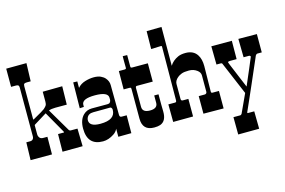

<svg xmlns="http://www.w3.org/2000/svg" viewBox="-117 -1020 2258 1519"><g transform="rotate(-15 1012.5 -260.5)"><path d="M190.9 -750 186 -602.1H154.8Q142.1 -602.1 134.5 -598.4Q127 -594.7 127 -579.1V-310.1Q127 -307.6 127.4 -305.7Q127.9 -303.7 131.8 -305.2Q220.2 -354.5 229 -363Q237.8 -371.6 242.4 -376Q247.1 -380.4 250 -385.7Q256.8 -396 256.8 -416V-498L417 -500L414.1 -350.1H320.8Q287.1 -350.1 266.1 -341.8L376 -154.8Q381.8 -145 393.1 -145H446.8L450.2 0L285.2 1L287.1 -143.1H333Q340.3 -143.1 334 -152.8L234.9 -327.1L129.9 -262.2Q127 -260.7 127 -256.8V-184.1Q127 -168.9 136.2 -156.5Q145.5 -144 165 -144H200.2L199.2 0H23.9L27.8 -145H60.1Q79.6 -145 86.9 -162.1Q89.8 -168.5 89.8 -178.2V-576.2Q89.8 -591.8 82.8 -595.9Q75.7 -600.1 65.9 -600.1H24.9V-749Z M754.9 -314.9Q754.9 -363.8 647.5 -363.8Q540 -363.8 540 -314.9V-297.9L505.9 -295.9L508.8 -506.8L542 -505.9V-453.1Q565.9 -481 603.3 -492.4Q640.6 -503.9 675 -503.9Q709.5 -503.9 731.7 -493.7Q753.9 -483.4 766.6 -468.8Q790 -441.9 790 -409.2L790.5 -337.4L791.5 -228L792 -166Q792 -146 808.1 -146H850.1L849.1 0L742.2 1V-64.9Q731.9 -41 708 -25.4Q662.6 4.9 617.2 4.9Q489.7 4.9 489.7 -133.8Q489.7 -205.1 527.8 -242.2Q556.6 -270 597.2 -270H726.1Q741.2 -270 746.6 -277.3Q754.9 -287.6 754.9 -297.9ZM632.8 -134.8Q754.9 -134.8 754.9 -216.8Q754.9 -225.1 750.5 -231.9Q746.1 -238.8 739.7 -238.8L690.4 -238.3L601.1 -237.8Q559.6 -237.8 546.9 -206.1Q543 -196.8 543 -187Q543 -134.8 632.8 -134.8Z M940.9 -511.2 940.4 -559.6V-585Q940.4 -597.7 940.9 -606L977.1 -605V-511.2Q977.1 -504.4 980.5 -502.2Q983.9 -500 993.2 -500H1118.2V-350.1H987.3Q977.1 -350.1 977.1 -335V-181.2Q977.1 -134.8 1039.1 -134.8Q1101.1 -134.8 1101.1 -181.2V-241.2H1136.2V-159.2L1137.2 -100.1Q1138.7 -22 1086.4 -2.9Q1066.9 3.9 1037.1 3.9Q940.9 3.9 940.9 -94.2V-335Q940.9 -344.7 938.2 -347.4Q935.5 -350.1 925.3 -350.1H879.9L880.9 -500H925.3Q936.5 -500 938.7 -503.2Q940.9 -506.3 940.9 -511.2Z M1252 -605 1172.9 -602.1 1174.8 -748 1296.9 -750 1295.9 -432.1Q1318.4 -469.7 1365.2 -491.2Q1390.1 -502 1426.8 -502Q1492.2 -502 1521.5 -455.1Q1543.9 -420.4 1543.9 -363.8L1541 -158.2Q1541 -149.9 1543.2 -146.5Q1545.4 -143.1 1552.7 -143.1H1605V0L1439.9 -1V-145H1488.8Q1496.6 -145 1501.7 -149.9Q1506.8 -154.8 1506.8 -163.1V-296.9Q1506.8 -321.8 1482.4 -339.8Q1454.6 -360.8 1416.5 -360.8Q1378.4 -360.8 1357.7 -353.3Q1336.9 -345.7 1323.2 -334Q1294.9 -310.5 1294.9 -283.2V-160.2Q1294.9 -145 1310.1 -145H1355V-1L1191.9 0L1190.9 -144H1246.1Q1257.8 -144 1257.8 -159.2L1260.7 -596.2Q1260.7 -601.6 1259 -603.3Q1257.3 -605 1252 -605Z M1806.2 -500 1805.2 -350.1H1749Q1743.2 -350.1 1737.8 -348.1Q1732.4 -346.2 1733.4 -342.3Q1734.4 -338.4 1738.5 -328.4Q1742.7 -318.4 1749 -302.7Q1755.4 -287.1 1763.7 -267.6Q1772 -248 1785.9 -213.9Q1799.8 -179.7 1825.2 -120.1Q1869.1 -221.2 1882.3 -252.9Q1895.5 -284.7 1902.1 -300.3Q1908.7 -315.9 1913.1 -326.2Q1917.5 -336.4 1918.5 -339.6Q1919.4 -342.8 1915.8 -346.4Q1912.1 -350.1 1906.2 -350.1H1862.3L1859.9 -501L2011.2 -500V-350.1H1975.1Q1970.7 -350.1 1965.6 -345.7Q1960.4 -341.3 1959.5 -338.6Q1958.5 -335.9 1950.7 -317.9Q1942.9 -299.8 1930.4 -271.2Q1918 -242.7 1902.1 -206.1Q1886.2 -169.4 1869.6 -131.3Q1853 -93.3 1836.9 -56.6Q1820.8 -20 1808.1 8.8Q1781.7 68.8 1778.8 74.7Q1774.9 82 1778.3 84.5Q1779.8 85.4 1782.2 85H1833L1835 228L1663.1 229L1662.1 86.9H1716.3Q1725.6 86.9 1731 78.1L1801.3 -74.2L1687 -344.2Q1686 -346.7 1684.6 -347.7Q1679.7 -349.6 1676.3 -350.1H1640.1L1638.2 -500Z"/></g></svg>

Font: Smokum
Style: Regular
Weight: 400
Designer: Astigmatic (AOETI)
Foundry: Astigmatic (AOETI)
Version: Version 1.001